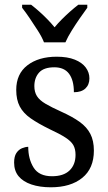

<svg xmlns="http://www.w3.org/2000/svg" viewBox="-20 -786 458 816"><path d="M196 10Q149 10 113.5 -2Q78 -14 59 -37Q40 -60 40 -95Q40 -121 49.5 -135.5Q59 -150 73.5 -156Q88 -162 100 -162Q100 -110 123 -73.5Q146 -37 201 -37Q250 -37 275.5 -61.5Q301 -86 301 -128Q301 -153 291.5 -169.5Q282 -186 258 -201.5Q234 -217 191 -237Q142 -261 110.5 -283Q79 -305 64 -333.5Q49 -362 49 -404Q49 -472 96.5 -508.5Q144 -545 221 -545Q267 -545 298 -532.5Q329 -520 344.5 -499Q360 -478 360 -453Q360 -426 343 -410Q326 -394 294 -394Q294 -445 273.5 -472.5Q253 -500 211 -500Q166 -500 146 -477.5Q126 -455 126 -420Q126 -395 137 -377.5Q148 -360 173.5 -345Q199 -330 239 -312Q288 -290 318.5 -268Q349 -246 364 -217Q379 -188 379 -146Q379 -70 329.5 -30Q280 10 196 10ZM167 -606Q158 -629 141 -655.5Q124 -682 106.5 -708Q89 -734 74 -753V-766H112Q129 -753 147 -737Q165 -721 181.5 -704Q198 -687 212 -670Q226 -687 243 -704Q260 -721 278 -737Q296 -753 313 -766H351V-753Q337 -734 319 -708Q301 -682 284.5 -655.5Q268 -629 258 -606Z"/></svg>

Font: Noto Serif Thai SemiCondensed
Style: Regular
Weight: 400
Width: 4
Designer: Monotype Design Team
Foundry: Monotype Imaging Inc.
Version: Version 2.002